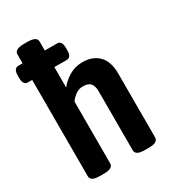

<svg xmlns="http://www.w3.org/2000/svg" viewBox="-184 -851 852 951"><g transform="rotate(-30 242.5 -375.5)"><path d="M104 2Q76 2 63.5 -5.5Q51 -13 51 -27V-578H27Q0 -578 0 -617V-633Q0 -673 27 -673H51V-724Q51 -753 104 -753H125Q178 -753 178 -724V-673H248Q275 -673 275 -633V-617Q275 -578 248 -578H178V-461Q198 -488 232.5 -509Q267 -530 310 -530Q367 -530 401.5 -496Q436 -462 436 -392V-27Q436 -13 423.5 -5.5Q411 2 383 2H362Q333 2 320.5 -5.5Q308 -13 308 -27V-367Q308 -394 295.5 -409.5Q283 -425 252 -425Q228 -425 208 -410Q188 -395 179 -380V-27Q179 -13 166.5 -5.5Q154 2 126 2Z"/></g></svg>

Font: Asap Condensed SemiBold
Style: Regular
Weight: 600
Width: 3
Designer: Pablo Cosgaya
Foundry: Omnibus-Type
Version: Version 3.001; ttfautohint (v1.8.4.7-5d5b)